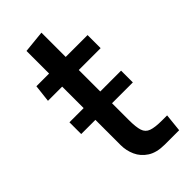

<svg xmlns="http://www.w3.org/2000/svg" viewBox="-204 -668 727 727"><g transform="rotate(-45 159.0 -305.0)"><path d="M213.5 10Q170 10 143.8 -7Q117.5 -24 105.5 -50.8Q93.5 -77.5 93.5 -107V-420H17.5L25.5 -490H93.5V-611L182.5 -620V-490H299.5V-420H182.5V-152Q182.5 -114 188.8 -94.8Q195 -75.5 214 -68.8Q233 -62 270.5 -62H297.5L290 10ZM17.5 -242V-305H294V-242Z"/></g></svg>

Font: Cabin
Style: Regular
Weight: 400
Width: 4
Designer: Pablo Impallari
Foundry: Pablo Impallari. http://www.impallari.com Igino Marini. http://www.ikern.com
Version: Version 3.001